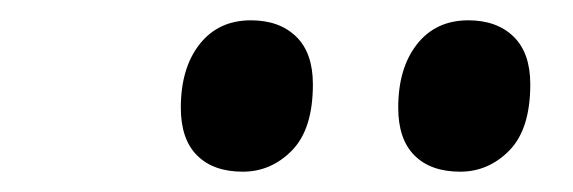

<svg xmlns="http://www.w3.org/2000/svg" viewBox="-20 -782 564 189"><path d="M158 -676Q158 -715 176.5 -738.5Q195 -762 227 -762Q255 -762 271.5 -746Q288 -730 288 -699Q288 -655 267.5 -634Q247 -613 219 -613Q190 -613 174 -629Q158 -645 158 -676ZM372 -676Q372 -715 390.5 -738.5Q409 -762 441 -762Q469 -762 485.5 -746Q502 -730 502 -699Q502 -655 481.5 -634Q461 -613 433 -613Q404 -613 388 -629Q372 -645 372 -676Z"/></svg>

Font: Noto Serif NarrowBlack
Style: Italic
Weight: 900
Width: 4
Italic angle: -12°
Designer: Monotype Design Team
Foundry: Monotype Imaging Inc.
Version: Version 1.001